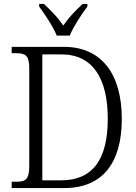

<svg xmlns="http://www.w3.org/2000/svg" viewBox="-20 -951 690 971"><path d="M267 -771H333C351 -816 393 -880 422 -918V-931H398C359 -895 328 -863 300 -822C272 -863 241 -895 202 -931H178V-918C206 -880 249 -816 267 -771ZM39 0H305C502 0 596 -131 596 -350C596 -578 492 -714 304 -714H39V-682H61C107 -682 128 -672 128 -606V-111C128 -42 108 -32 62 -32H39ZM289 -39H194V-676H290C449 -676 525 -555 525 -350C525 -146 450 -39 289 -39Z"/></svg>

Font: Noto Serif Myanmar SemiCondensed Light
Style: Regular
Weight: 300
Width: 4
Designer: Ben Mitchell and the Monotype Design Team
Foundry: Monotype Imaging Inc.
Version: Version 2.106